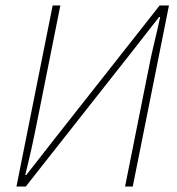

<svg xmlns="http://www.w3.org/2000/svg" viewBox="-20 -680 646 700"><path d="M40 0 172 -660H200L114 -230Q105 -184 94.5 -137Q84 -90 72 -42H76Q101 -74 126 -106Q151 -138 176 -170L562 -660H596L464 0H436L522 -430Q531 -477 542.5 -524.5Q554 -572 564 -618H560Q535 -586 510 -554Q485 -522 460 -490L74 0Z"/></svg>

Font: Source Sans Variable
Style: Italic
Weight: 200
Italic angle: -11°
Designer: Paul D. Hunt
Foundry: Adobe Systems Incorporated
Version: Version 3.006;hotconv 1.0.111;makeotfexe 2.5.65597